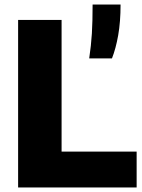

<svg xmlns="http://www.w3.org/2000/svg" viewBox="-20 -828 628 848"><path d="M60 0V-740H252V-158.5H583.5V0ZM374 -570Q382.5 -627 385.8 -680.2Q389 -733.5 389 -808H512.5Q512.5 -731.5 502 -672.2Q491.5 -613 474.5 -570Z"/></svg>

Font: Encode Sans XBd
Style: Regular
Weight: 800
Designer: Multiple Designers
Foundry: Impallari Type
Version: Version 3.002; ttfautohint (v1.8.3) -l 8 -r 50 -G 200 -x 14 